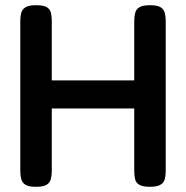

<svg xmlns="http://www.w3.org/2000/svg" viewBox="-20 -709 715 738"><path d="M556 9Q528 9 515 1Q502 -7 499 -21.5Q496 -36 496 -52V-629Q496 -645 499.5 -659Q503 -673 515.5 -681Q528 -689 557 -689Q585 -689 597.5 -681Q610 -673 613.5 -659Q617 -645 617 -628V-51Q617 -35 613.5 -21Q610 -7 597 1Q584 9 556 9ZM118 9Q90 9 77.5 1Q65 -7 61.5 -21.5Q58 -36 58 -52V-629Q58 -645 61.5 -659Q65 -673 78 -681Q91 -689 119 -689Q148 -689 160.5 -681Q173 -673 176 -659Q179 -645 179 -628V-51Q179 -35 175.5 -21Q172 -7 159.5 1Q147 9 118 9ZM147 -292V-400H512L511 -292Z"/></svg>

Font: Fredoka Medium
Style: Regular
Weight: 500
Designer: Ben Nathan
Foundry: Milena B. Brandão, Ben Nathan
Version: Version 2.001